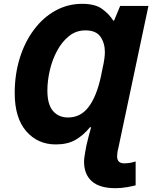

<svg xmlns="http://www.w3.org/2000/svg" viewBox="-20 -745 797 1005"><path d="M584 240Q502 240 461 204Q420 168 420 101Q420 90 422 76.5Q424 63 426 51L432 18Q438 -8 443.5 -29.5Q449 -51 457 -79H451Q416 -36 374.5 -12.5Q333 11 272 11Q177 11 117 -58.5Q57 -128 57 -258Q57 -356 83.5 -441Q110 -526 158 -590Q206 -654 270.5 -689.5Q335 -725 410 -725Q477 -725 513.5 -699Q550 -673 573 -637H577L609 -714H757L599 32Q596 43 594.5 54.5Q593 66 593 73Q593 110 630 110Q649 110 665.5 106.5Q682 103 690 100V225Q676 229 646 234.5Q616 240 584 240ZM336 -130Q401 -130 442.5 -183.5Q484 -237 507 -339L517 -388Q523 -414 526 -435.5Q529 -457 529 -472Q529 -519 506 -552.5Q483 -586 427 -586Q378 -586 341 -556Q304 -526 278.5 -478.5Q253 -431 240.5 -376Q228 -321 228 -271Q228 -198 257.5 -164Q287 -130 336 -130Z"/></svg>

Font: Noto Sans ExtraBold
Style: Italic
Weight: 800
Italic angle: -12°
Designer: Monotype Design Team
Foundry: Monotype Imaging Inc.
Version: Version 2.013; ttfautohint (v1.8.4.7-5d5b)